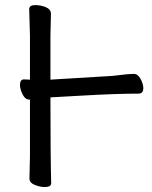

<svg xmlns="http://www.w3.org/2000/svg" viewBox="-20 -732 608 769"><path d="M161 17H157Q140 17 119 8.5Q98 0 98 -17L100 -106V-331Q105 -333 98 -333Q81 -333 70.5 -354Q60 -375 60 -392Q60 -414 76 -414L100 -413V-589L97 -695Q97 -711 119 -711.5Q141 -712 162 -704Q184 -695 184 -677L182 -588V-413L430 -428Q493 -436 517 -436Q532 -436 543 -416Q554 -396 554 -379Q554 -357 535 -357Q446 -357 307 -349L182 -342Q182 -105 185 1Q185 17 161 17Z"/></svg>

Font: ToneOZ-Pinyin-WenKai-Medium
Style: Medium
Weight: 700
Designer: Fontworks Inc.
Foundry: ToneOZ
Version: Version 0.240331